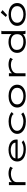

<svg xmlns="http://www.w3.org/2000/svg" viewBox="2258 -2980 733 5290"><g transform="rotate(-90 2625.0 -335.5)"><path d="M168 -457H253L250 -370Q271 -401 310.5 -423Q350 -445 397.5 -456.5Q445 -468 492 -468Q546 -468 594 -455.5Q642 -443 678 -418L642 -355L637 -346L631 -350Q629 -358 623.5 -363Q618 -368 605 -377Q574 -390 545.5 -396Q517 -402 484 -402Q446 -402 405.5 -393Q365 -384 329.5 -364.5Q294 -345 272.5 -314.5Q251 -284 251 -241V1H168Z M1160 10Q1059 10 982.5 -17.5Q906 -45 863 -98Q820 -151 820 -227Q820 -305 863.5 -358.5Q907 -412 980 -440Q1053 -468 1140 -468Q1218 -468 1282.5 -444Q1347 -420 1386 -371.5Q1425 -323 1425 -249Q1425 -240 1424 -232Q1423 -224 1422 -216H899Q902 -171 926 -140.5Q950 -110 987.5 -90.5Q1025 -71 1070.5 -62.5Q1116 -54 1163 -54Q1215 -54 1262 -65.5Q1309 -77 1344 -103L1404 -61Q1316 10 1160 10ZM904 -277H1339Q1339 -319 1309.5 -348Q1280 -377 1233 -392Q1186 -407 1133 -407Q1085 -407 1036 -394.5Q987 -382 950 -353.5Q913 -325 904 -277Z M1925 11Q1825 11 1747.5 -19Q1670 -49 1625.5 -103Q1581 -157 1581 -228Q1581 -299 1625 -352.5Q1669 -406 1746.5 -436Q1824 -466 1923 -466Q2006 -466 2073.5 -443.5Q2141 -421 2183 -381L2133 -333L2126 -326L2121 -331Q2121 -339 2116 -344Q2111 -349 2098 -359Q2059 -382 2012 -391Q1965 -400 1911 -400Q1868 -400 1824.5 -389Q1781 -378 1745 -357.5Q1709 -337 1687 -305.5Q1665 -274 1665 -233Q1665 -178 1702.5 -138.5Q1740 -99 1801 -78.5Q1862 -58 1931 -58Q1982 -58 2035.5 -74Q2089 -90 2126 -118L2172 -62Q2070 11 1925 11Z M2624 8Q2529 8 2457.5 -22Q2386 -52 2346.5 -105Q2307 -158 2307 -229Q2307 -300 2346.5 -353.5Q2386 -407 2457.5 -437Q2529 -467 2624 -467Q2718 -467 2788 -437Q2858 -407 2897 -353.5Q2936 -300 2936 -229Q2936 -158 2897 -105Q2858 -52 2788 -22Q2718 8 2624 8ZM2624 -58Q2689 -58 2740.5 -79Q2792 -100 2821.5 -138.5Q2851 -177 2851 -230Q2851 -283 2821.5 -321.5Q2792 -360 2740.5 -380.5Q2689 -401 2624 -401Q2558 -401 2505.5 -380.5Q2453 -360 2422.5 -321.5Q2392 -283 2392 -230Q2392 -177 2422.5 -138.5Q2453 -100 2505.5 -79Q2558 -58 2624 -58Z M3168 -457H3253L3250 -370Q3271 -401 3310.5 -423Q3350 -445 3397.5 -456.5Q3445 -468 3492 -468Q3546 -468 3594 -455.5Q3642 -443 3678 -418L3642 -355L3637 -346L3631 -350Q3629 -358 3623.5 -363Q3618 -368 3605 -377Q3574 -390 3545.5 -396Q3517 -402 3484 -402Q3446 -402 3405.5 -393Q3365 -384 3329.5 -364.5Q3294 -345 3272.5 -314.5Q3251 -284 3251 -241V1H3168Z M4106 10Q4052 10 4000 -5Q3948 -20 3905.5 -50Q3863 -80 3837.5 -125Q3812 -170 3812 -230Q3812 -294 3838.5 -339.5Q3865 -385 3908.5 -413.5Q3952 -442 4005 -455.5Q4058 -469 4112 -469Q4195 -469 4252 -444.5Q4309 -420 4331 -384V-665H4421V-658Q4415 -652 4413.5 -645Q4412 -638 4412 -621V-71Q4412 -53 4414 -35.5Q4416 -18 4425 0H4339Q4330 -18 4328.5 -35.5Q4327 -53 4327 -71Q4299 -34 4242 -12Q4185 10 4106 10ZM4122 -58Q4227 -58 4277.5 -102Q4328 -146 4328 -231Q4328 -315 4271.5 -359.5Q4215 -404 4113 -404Q4051 -404 4001.5 -385.5Q3952 -367 3923 -331Q3894 -295 3894 -240Q3894 -180 3923 -139.5Q3952 -99 4003.5 -78.5Q4055 -58 4122 -58Z M4874 8Q4779 8 4707.5 -22Q4636 -52 4596.5 -105Q4557 -158 4557 -229Q4557 -300 4596.5 -353.5Q4636 -407 4707.5 -437Q4779 -467 4874 -467Q4968 -467 5038 -437Q5108 -407 5147 -353.5Q5186 -300 5186 -229Q5186 -158 5147 -105Q5108 -52 5038 -22Q4968 8 4874 8ZM4874 -58Q4939 -58 4990.5 -79Q5042 -100 5071.5 -138.5Q5101 -177 5101 -230Q5101 -283 5071.5 -321.5Q5042 -360 4990.5 -380.5Q4939 -401 4874 -401Q4808 -401 4755.5 -380.5Q4703 -360 4672.5 -321.5Q4642 -283 4642 -230Q4642 -177 4672.5 -138.5Q4703 -100 4755.5 -79Q4808 -58 4874 -58ZM4854 -507 4802 -543 4923 -682 4991 -632Z"/></g></svg>

Font: Inconsolata ExtraExpanded
Style: Regular
Weight: 400
Width: 8
Monospace: yes
Designer: Raph Levien, Cyreal, Brenton Simpson
Foundry: Raph Levien, Cyreal, Google
Version: Version 3.001; ttfautohint (v1.8.2.53-6de2)